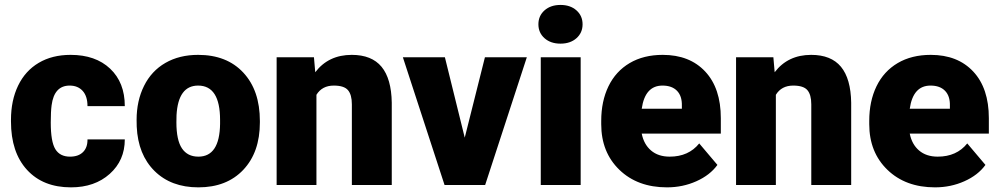

<svg xmlns="http://www.w3.org/2000/svg" viewBox="-20 -765 4129 794"><path d="M269.5 -117.2Q304.2 -117.2 323.2 -136Q342.3 -154.8 341.8 -188.5H496.1Q496.1 -101.6 433.8 -45.9Q371.6 9.8 273.4 9.8Q158.2 9.8 91.8 -62.5Q25.4 -134.8 25.4 -262.7V-269.5Q25.4 -349.6 54.9 -410.9Q84.5 -472.2 140.1 -505.1Q195.8 -538.1 272 -538.1Q375 -538.1 435.5 -481Q496.1 -423.8 496.1 -326.2H341.8Q341.8 -367.2 321.8 -389.2Q301.8 -411.1 268.1 -411.1Q204.1 -411.1 193.4 -329.6Q189.9 -303.7 189.9 -258.3Q189.9 -178.7 209 -147.9Q228 -117.2 269.5 -117.2Z M544.9 -269Q544.9 -348.1 575.7 -409.9Q606.4 -471.7 664.1 -504.9Q721.7 -538.1 799.3 -538.1Q918 -538.1 986.3 -464.6Q1054.7 -391.1 1054.7 -264.6V-258.8Q1054.7 -135.3 986.1 -62.7Q917.5 9.8 800.3 9.8Q687.5 9.8 619.1 -57.9Q550.8 -125.5 545.4 -241.2ZM709.5 -258.8Q709.5 -185.5 732.4 -151.4Q755.4 -117.2 800.3 -117.2Q888.2 -117.2 890.1 -252.4V-269Q890.1 -411.1 799.3 -411.1Q716.8 -411.1 710 -288.6Z M1278.3 -528.3 1283.7 -466.3Q1338.4 -538.1 1434.6 -538.1Q1517.1 -538.1 1557.9 -488.8Q1598.6 -439.5 1600.1 -340.3V0H1435.1V-333.5Q1435.1 -373.5 1418.9 -392.3Q1402.8 -411.1 1360.4 -411.1Q1312 -411.1 1288.6 -373V0H1124V-528.3Z M1901.9 -195.8 1985.4 -528.3H2158.7L1986.3 0H1818.4L1646 -528.3H1819.8Z M2381.3 0H2216.3V-528.3H2381.3ZM2206.5 -664.6Q2206.5 -699.7 2231.9 -722.2Q2257.3 -744.6 2297.9 -744.6Q2338.4 -744.6 2363.8 -722.2Q2389.2 -699.7 2389.2 -664.6Q2389.2 -629.4 2363.8 -606.9Q2338.4 -584.5 2297.9 -584.5Q2257.3 -584.5 2231.9 -606.9Q2206.5 -629.4 2206.5 -664.6Z M2738.3 9.8Q2616.7 9.8 2541.5 -62.7Q2466.3 -135.3 2466.3 -251.5V-265.1Q2466.3 -346.2 2496.3 -408.2Q2526.4 -470.2 2584 -504.2Q2641.6 -538.1 2720.7 -538.1Q2832 -538.1 2896.5 -469Q2960.9 -399.9 2960.9 -276.4V-212.4H2633.8Q2642.6 -168 2672.4 -142.6Q2702.1 -117.2 2749.5 -117.2Q2827.6 -117.2 2871.6 -171.9L2946.8 -83Q2916 -40.5 2859.6 -15.4Q2803.2 9.8 2738.3 9.8ZM2719.7 -411.1Q2647.5 -411.1 2633.8 -315.4H2799.8V-328.1Q2800.8 -367.7 2779.8 -389.4Q2758.8 -411.1 2719.7 -411.1Z M3178.2 -528.3 3183.6 -466.3Q3238.3 -538.1 3334.5 -538.1Q3417 -538.1 3457.8 -488.8Q3498.5 -439.5 3500 -340.3V0H3335V-333.5Q3335 -373.5 3318.8 -392.3Q3302.7 -411.1 3260.3 -411.1Q3211.9 -411.1 3188.5 -373V0H3023.9V-528.3Z M3846.7 9.8Q3725.1 9.8 3649.9 -62.7Q3574.7 -135.3 3574.7 -251.5V-265.1Q3574.7 -346.2 3604.7 -408.2Q3634.8 -470.2 3692.4 -504.2Q3750 -538.1 3829.1 -538.1Q3940.4 -538.1 4004.9 -469Q4069.3 -399.9 4069.3 -276.4V-212.4H3742.2Q3751 -168 3780.8 -142.6Q3810.5 -117.2 3857.9 -117.2Q3936 -117.2 3980 -171.9L4055.2 -83Q4024.4 -40.5 3968 -15.4Q3911.6 9.8 3846.7 9.8ZM3828.1 -411.1Q3755.9 -411.1 3742.2 -315.4H3908.2V-328.1Q3909.2 -367.7 3888.2 -389.4Q3867.2 -411.1 3828.1 -411.1Z"/></svg>

Font: Roboto Black
Style: Regular
Weight: 900
Designer: Google
Version: Version 2.134; 2016